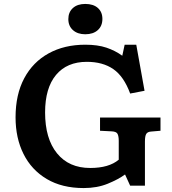

<svg xmlns="http://www.w3.org/2000/svg" viewBox="-20 -941 874 975"><path d="M405 14Q295 14 217.5 -32Q140 -78 99.5 -159Q59 -240 59 -345Q59 -461 103 -543.5Q147 -626 227 -670Q307 -714 413 -714Q476 -714 520.5 -699Q565 -684 601 -658L613 -714H672L714 -480L641 -466Q609 -553 555.5 -590Q502 -627 421 -627Q320 -627 264.5 -560.5Q209 -494 209 -370Q209 -237 269.5 -162.5Q330 -88 438 -88Q533 -88 583 -130V-226Q583 -249 577 -261Q571 -273 547 -274L488 -277V-344H795V-277L748 -273Q730 -272 723 -261.5Q716 -251 716 -222V2H641L615 -55Q581 -30 527 -8Q473 14 405 14ZM413 -767Q374 -767 350.5 -788Q327 -809 327 -844Q327 -879 350 -900Q373 -921 413 -921Q454 -921 477 -900.5Q500 -880 500 -845Q500 -809 476.5 -788Q453 -767 413 -767Z"/></svg>

Font: Literata 7pt SemiBold
Style: Regular
Weight: 600
Designer: Latin by Veronika Burian and Jose Scaglione. Greek by Irene Vlachou. Cyrillic by Vera Evstafieva.
Foundry: TypeTogether
Version: Version 3.002